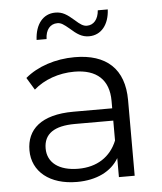

<svg xmlns="http://www.w3.org/2000/svg" viewBox="-52 -774 695 825"><g transform="rotate(-5 295.0 -361.5)"><path d="M247 5C332 5 396 -27 428 -82V0H496V-326C496 -461 420 -530 283 -530C200 -530 122 -504 69 -459L101 -406C145 -445 209 -468 276 -468C373 -468 425 -420 425 -329V-297H258C117 -297 55 -237 55 -148C55 -56 130 5 247 5ZM125 -150C125 -213 170 -244 260 -244H425V-158C397 -89 338 -51 258 -51C174 -51 125 -89 125 -150ZM170 -618C171 -658 191 -682 222 -682C238 -682 249 -674 273 -654C301 -629 322 -614 353 -614C406 -614 440 -657 443 -722H400C397 -683 377 -660 348 -660C332 -660 319 -669 298 -688C267 -715 248 -728 217 -728C164 -728 130 -685 127 -618Z"/></g></svg>

Font: Malon Grotesk
Style: Regular
Weight: 400
Designer: Julieta Ulanovsky
Foundry: Julieta Ulanovsky
Version: Version 7.200